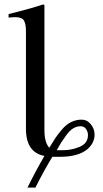

<svg xmlns="http://www.w3.org/2000/svg" viewBox="-20 -703 469 873"><path d="M182 -679V-111Q182 -56 204 -31Q221 -59 231.5 -75Q242 -91 261.5 -114Q281 -137 303.5 -148Q326 -159 351 -159Q376 -159 393 -138Q410 -117 410 -91Q410 -54 379 -26Q338 10 252 10H218Q179 74 141 150H105Q138 82 182 6Q98 -10 98 -117V-561Q98 -594 89 -609.5Q80 -625 50 -625Q39 -625 19 -623V-639Q113 -662 177 -683ZM238 -20H264Q307 -20 343.5 -36Q380 -52 380 -89Q380 -104 371 -116.5Q362 -129 347 -129Q329 -129 313 -119.5Q297 -110 280.5 -87Q264 -64 258.5 -55.5Q253 -47 238 -20Z"/></svg>

Font: STIX
Style: Regular
Weight: 400
Designer: MicroPress Inc., with final additions and corrections provided by Coen Hoffman, Elsevier (retired)
Version: Version 1.1.1